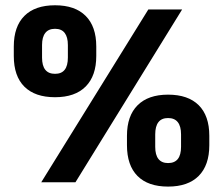

<svg xmlns="http://www.w3.org/2000/svg" viewBox="-20 -674 826 710"><path d="M259 0H132.5L528.5 -639H653.5ZM601.5 16Q527.5 16 488.5 -23.2Q449.5 -62.5 449.5 -137V-172Q449.5 -245.5 488.8 -284.8Q528 -324 601.5 -324Q675.5 -324 714.8 -285Q754 -246 754 -172V-137Q754 -63 714.8 -23.5Q675.5 16 601.5 16ZM601.5 -71Q625.5 -71 637.5 -86Q649.5 -101 649.5 -131V-177Q649.5 -207 637.5 -222.2Q625.5 -237.5 601.5 -237.5Q577.5 -237.5 565.8 -222.2Q554 -207 554 -177V-131Q554 -101 566 -86Q578 -71 601.5 -71ZM183.5 -314.5Q109.5 -314.5 70.2 -353.5Q31 -392.5 31 -467V-502Q31 -576 70.2 -615.2Q109.5 -654.5 183.5 -654.5Q257.5 -654.5 296.8 -615.2Q336 -576 336 -502V-467Q336 -393.5 296.8 -354Q257.5 -314.5 183.5 -314.5ZM183.5 -401Q207.5 -401 219.2 -416Q231 -431 231 -461V-507.5Q231 -537 219.2 -552.2Q207.5 -567.5 183.5 -567.5Q159.5 -567.5 147.5 -552.2Q135.5 -537 135.5 -507.5V-461Q135.5 -431 147.5 -416Q159.5 -401 183.5 -401Z"/></svg>

Font: Anek Malayalam
Style: Bold
Weight: 700
Version: Version 1.003